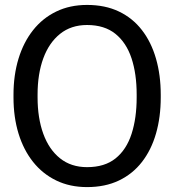

<svg xmlns="http://www.w3.org/2000/svg" viewBox="-20 -741 746 771"><path d="M329.6 10.3Q260.7 10.3 206.1 -16.1Q151.4 -42.5 113 -90.6Q74.7 -138.7 54.4 -204.6Q34.2 -270.5 34.2 -350.1V-360.4Q34.2 -439.5 54.4 -505.6Q74.7 -571.8 113 -620.1Q151.4 -668.5 206.1 -694.8Q260.7 -721.2 329.6 -721.2Q402.3 -721.2 457.5 -694.8Q512.7 -668.5 550 -620.1Q587.4 -571.8 606.4 -505.6Q625.5 -439.5 625.5 -360.4V-350.1Q625.5 -270.5 606.4 -204.6Q587.4 -138.7 550 -90.6Q512.7 -42.5 457.5 -16.1Q402.3 10.3 329.6 10.3ZM329.6 -69.8Q400.4 -69.8 444.1 -105Q487.8 -140.1 508.3 -203.4Q528.8 -266.6 528.8 -350.1V-361.3Q528.8 -444.3 508.1 -507.1Q487.3 -569.8 443.4 -605.2Q399.4 -640.6 329.6 -640.6Q265.6 -640.6 221.2 -605Q176.8 -569.3 153.8 -506.6Q130.9 -443.8 130.9 -361.3V-350.1Q130.9 -267.1 153.8 -203.9Q176.8 -140.6 221.2 -105.2Q265.6 -69.8 329.6 -69.8Z"/></svg>

Font: Roboto Slab LO
Style: Regular
Weight: 400
Designer: Google
Version: Version 2.000